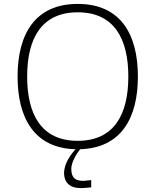

<svg xmlns="http://www.w3.org/2000/svg" viewBox="-20 -753 794 983"><path d="M378 -690C565 -690 637 -554 637 -361C637 -168 565 -32 378 -32C191 -32 119 -168 119 -361C119 -554 191 -690 378 -690ZM447 169 408 173C367 173 345 159 345 111C345 79 370 37 390 11C599 5 686 -147 686 -361C686 -579 596 -733 378 -733C160 -733 70 -579 70 -361C70 -147 157 6 367 11C345 34 308 83 308 133C308 180 336 210 393 210C403 210 426 209 447 206Z"/></svg>

Font: Perun ExtraLight
Style: Regular
Weight: 200
Foundry: Copyright (c) Stefan Peev, Context Ltd, 2016
Version: Version 1.089